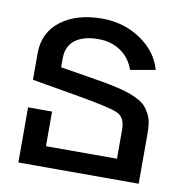

<svg xmlns="http://www.w3.org/2000/svg" viewBox="-68 -629 664 693"><g transform="rotate(10 264.0 -282.0)"><path d="M252 -564Q332.5 -564 394.5 -521.7Q456.5 -479.5 474.1 -415L382.8 -398.9Q368.7 -440.9 334 -464.8Q299.3 -488.8 252 -488.8Q197.3 -488.8 166.7 -465.8Q136.2 -442.9 136.2 -397V-365.2L229 -350.1Q270 -343.8 295.4 -339.1Q320.8 -334.5 349.4 -327.9Q377.9 -321.3 394.5 -315.2Q411.1 -309.1 428.5 -299.8Q445.8 -290.5 454.8 -280Q463.9 -269.5 471.7 -254.9Q479.5 -240.2 482.2 -222.7Q484.9 -205.1 484.9 -182.1V0H43.9V-202.1H131.8V-75.2H392.1V-182.1Q392.1 -226.6 362.1 -240.2Q332 -253.9 202.1 -275.9L43.9 -303.2V-399.9Q43.9 -476.6 101.6 -520.3Q159.2 -564 252 -564Z"/></g></svg>

Font: LT Superior Med
Style: Regular
Weight: 500
Designer: Daniel Lyons
Foundry: LyonsType
Version: Version 1.000